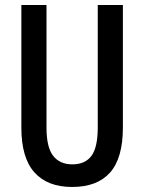

<svg xmlns="http://www.w3.org/2000/svg" viewBox="-20 -734 574 764"><path d="M469 -227Q469 -105 418 -47.5Q367 10 267 10Q169 10 117 -48Q65 -106 65 -226V-714H165V-226Q165 -148 191.5 -114Q218 -80 268 -80Q319 -80 344 -114Q369 -148 369 -227V-714H469Z"/></svg>

Font: Noto Sans Georgian ExtraCondensed Medium
Style: Regular
Weight: 500
Width: 2
Designer: Monotype Design Team, Akaki Razmadze
Foundry: Google LLC
Version: Version 2.005; ttfautohint (v1.8.4.7-5d5b)